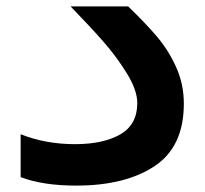

<svg xmlns="http://www.w3.org/2000/svg" viewBox="-20 -572 640 600"><path d="M44.5 -18.5V-152.5Q122.5 -121.5 214.5 -121.5Q302.5 -121.5 355.8 -152Q409 -182.5 409 -250Q409 -289.5 377 -341.8Q345 -394 304.5 -440.2Q264 -486.5 212.5 -539.5L200.5 -552H380.5Q434.5 -500 470.2 -458Q506 -416 530.2 -362.8Q554.5 -309.5 554.5 -248Q554.5 -113.5 463 -52.8Q371.5 8 218 8Q114 8 44.5 -18.5Z"/></svg>

Font: JuliaMono ExtraBold
Style: Italic
Weight: 800
Italic angle: -9°
Monospace: yes
Designer: cormullion
Foundry: corm
Version: Version 0.057; ttfautohint (v1.8.4)